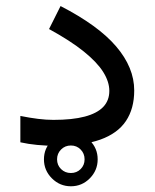

<svg xmlns="http://www.w3.org/2000/svg" viewBox="-20 -490 519 644"><path d="M171.4 44.4Q171.4 24.9 184.8 11.5Q198.2 -2 217.8 -2Q237.3 -2 250.5 11.5Q263.7 24.9 263.7 44.4Q263.7 64 250.5 77.1Q237.3 90.3 217.8 90.3Q198.2 90.3 184.8 77.1Q171.4 64 171.4 44.4ZM127.4 44.4Q127.4 81.5 154.1 108.2Q180.7 134.8 217.8 134.8Q254.9 134.8 281.2 108.2Q307.6 81.5 307.6 44.4Q307.6 7.3 281.2 -19Q254.9 -45.4 217.8 -45.4Q180.7 -45.4 154.1 -19Q127.4 7.3 127.4 44.4ZM159.2 -87.9Q135.3 -87.9 107.7 -91.3Q80.1 -94.7 48.3 -101.1V-12.7Q74.7 -6.8 104.7 -3.9Q134.8 -1 166.5 -1Q258.3 -1 316.4 -21.7Q374.5 -42.5 402.3 -84Q430.2 -125.5 430.2 -186.5Q430.2 -225.1 415 -262Q399.9 -298.8 369.4 -334.5Q338.9 -370.1 292.2 -403.8Q245.6 -437.5 183.1 -469.7L144.5 -392.6Q216.8 -353 261.2 -317.1Q305.7 -281.2 326.2 -248.5Q346.7 -215.8 346.7 -185.1Q346.7 -152.8 326.2 -131.3Q305.7 -109.9 264.2 -98.9Q222.7 -87.9 159.2 -87.9Z"/></svg>

Font: Vazirmatn
Style: Regular
Weight: 400
Designer: Saber Rastikerdar
Foundry: Saber Rastikerdar
Version: Version 33.003;September 2, 2022;FontCreator 14.0.0.2862 64-